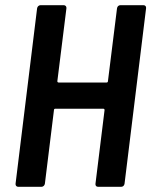

<svg xmlns="http://www.w3.org/2000/svg" viewBox="-20 -720 583 740"><path d="M431 -688 396 -407C396 -404 394 -402 391 -402H206C203 -402 201 -404 201 -407L236 -688C237 -695 232 -700 226 -700H136C130 -700 124 -695 123 -688L40 -12C39 -5 44 0 50 0H140C146 0 152 -5 153 -12L188 -296C188 -299 190 -301 193 -301H378C381 -301 383 -299 383 -296L348 -12C347 -5 351 0 358 0H447C454 0 459 -5 460 -12L543 -688C544 -695 540 -700 533 -700H444C437 -700 432 -695 431 -688Z"/></svg>

Font: Barlow Semi Condensed SemiBold
Style: Italic
Weight: 600
Width: 4
Italic angle: -7°
Designer: Jeremy Tribby
Foundry: Tribby Type
Version: Version 1.422;hotconv 1.0.109;makeotfexe 2.5.65596